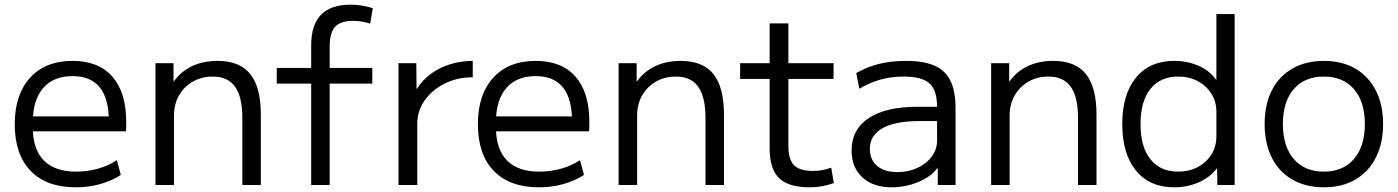

<svg xmlns="http://www.w3.org/2000/svg" viewBox="-20 -790 5970 820"><path d="M304 10Q179 10 111 -60Q43 -130 43 -260Q43 -386 108.5 -458Q174 -530 290 -530Q401 -530 460 -462.5Q519 -395 519 -269Q519 -259 519 -248Q519 -237 518 -229H86V-293H460L445 -272Q445 -369 406 -417Q367 -465 290 -465Q208 -465 164 -413.5Q120 -362 120 -267V-247Q120 -153 167 -105Q214 -57 305 -57Q353 -57 398 -69.5Q443 -82 479 -106L496 -43Q458 -18 408.5 -4Q359 10 304 10Z M644 0V-520H721V-443H723Q754 -486 801.5 -508Q849 -530 909 -530Q1004 -530 1049 -473.5Q1094 -417 1094 -300V0H1015V-286Q1015 -376 984 -419.5Q953 -463 889 -463Q841 -463 803.5 -441.5Q766 -420 744.5 -382.5Q723 -345 723 -296V0Z M1309 0V-433H1162V-500H1309V-597Q1309 -684 1351 -727Q1393 -770 1478 -770Q1503 -770 1527 -766Q1551 -762 1572 -755L1561 -689Q1525 -701 1489 -701Q1435 -701 1411.5 -676Q1388 -651 1388 -591V-500H1570V-433H1388V0Z M1682 0V-520H1758L1759 -411H1761Q1784 -448 1820 -474.5Q1856 -501 1902 -515.5Q1948 -530 1999 -530V-460Q1933 -460 1879 -433Q1825 -406 1793.5 -361Q1762 -316 1762 -260V0Z M2282 10Q2157 10 2089 -60Q2021 -130 2021 -260Q2021 -386 2086.5 -458Q2152 -530 2268 -530Q2379 -530 2438 -462.5Q2497 -395 2497 -269Q2497 -259 2497 -248Q2497 -237 2496 -229H2064V-293H2438L2423 -272Q2423 -369 2384 -417Q2345 -465 2268 -465Q2186 -465 2142 -413.5Q2098 -362 2098 -267V-247Q2098 -153 2145 -105Q2192 -57 2283 -57Q2331 -57 2376 -69.5Q2421 -82 2457 -106L2474 -43Q2436 -18 2386.5 -4Q2337 10 2282 10Z M2622 0V-520H2699V-443H2701Q2732 -486 2779.5 -508Q2827 -530 2887 -530Q2982 -530 3027 -473.5Q3072 -417 3072 -300V0H2993V-286Q2993 -376 2962 -419.5Q2931 -463 2867 -463Q2819 -463 2781.5 -441.5Q2744 -420 2722.5 -382.5Q2701 -345 2701 -296V0Z M3438 10Q3348 10 3307.5 -29Q3267 -68 3267 -157V-453H3141V-520H3267V-690H3347V-520H3540V-453H3347V-167Q3347 -109 3371 -84.5Q3395 -60 3452 -60Q3474 -60 3492 -63.5Q3510 -67 3530 -74L3541 -8Q3515 1 3490.5 5.5Q3466 10 3438 10Z M3788 10Q3709 10 3663 -32.5Q3617 -75 3617 -147Q3617 -237 3690 -285.5Q3763 -334 3899 -334H3982Q3982 -405 3949.5 -434Q3917 -463 3840 -463Q3787 -463 3741.5 -450.5Q3696 -438 3650 -411L3637 -478Q3684 -505 3736 -517.5Q3788 -530 3849 -530Q3925 -530 3971.5 -509.5Q4018 -489 4039.5 -444.5Q4061 -400 4061 -327V0H3985V-71H3982Q3956 -35 3901.5 -12.5Q3847 10 3788 10ZM3813 -55Q3860 -55 3898.5 -73Q3937 -91 3959.5 -121.5Q3982 -152 3982 -189V-273H3909Q3803 -273 3749 -242.5Q3695 -212 3695 -154Q3695 -108 3726 -81.5Q3757 -55 3813 -55Z M4213 0V-520H4290V-443H4292Q4323 -486 4370.5 -508Q4418 -530 4478 -530Q4573 -530 4618 -473.5Q4663 -417 4663 -300V0H4584V-286Q4584 -376 4553 -419.5Q4522 -463 4458 -463Q4410 -463 4372.5 -441.5Q4335 -420 4313.5 -382.5Q4292 -345 4292 -296V0Z M4995 10Q4890 10 4831.5 -61.5Q4773 -133 4773 -260Q4773 -387 4831.5 -458.5Q4890 -530 4995 -530Q5051 -530 5099 -509Q5147 -488 5173 -450H5175V-730H5253V0H5179L5178 -70H5176Q5149 -33 5100 -11.5Q5051 10 4995 10ZM5011 -57Q5059 -57 5095.5 -76.5Q5132 -96 5153.5 -130Q5175 -164 5175 -208V-312Q5175 -356 5153.5 -390Q5132 -424 5095.5 -443.5Q5059 -463 5011 -463Q4936 -463 4893.5 -410.5Q4851 -358 4851 -260Q4851 -162 4893.5 -109.5Q4936 -57 5011 -57Z M5634 10Q5557 10 5499.5 -23Q5442 -56 5411.5 -117Q5381 -178 5381 -260Q5381 -343 5411.5 -403.5Q5442 -464 5499.5 -497Q5557 -530 5634 -530Q5712 -530 5768.5 -497Q5825 -464 5856 -403.5Q5887 -343 5887 -260Q5887 -178 5856 -117Q5825 -56 5768.5 -23Q5712 10 5634 10ZM5634 -57Q5716 -57 5762.5 -111Q5809 -165 5809 -260Q5809 -356 5762.5 -409.5Q5716 -463 5634 -463Q5552 -463 5505.5 -409.5Q5459 -356 5459 -260Q5459 -165 5505.5 -111Q5552 -57 5634 -57Z"/></svg>

Font: M PLUS 2 Thin
Style: Regular
Weight: 400
Version: Version 1.001